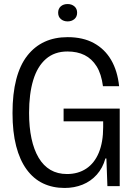

<svg xmlns="http://www.w3.org/2000/svg" viewBox="-20 -922 667 951"><path d="M300 9Q241 9 193.5 -13.5Q146 -36 112 -82.5Q78 -129 60 -198.5Q42 -268 42 -362Q42 -458 60.5 -529Q79 -600 115 -646Q151 -692 201 -715Q251 -738 315 -738Q391 -738 445 -708.5Q499 -679 530.5 -625Q562 -571 570 -495H490Q482 -556 458.5 -593.5Q435 -631 399 -649Q363 -667 314 -667Q250 -667 207.5 -630Q165 -593 144.5 -525Q124 -457 124 -363Q124 -292 136 -236Q148 -180 171.5 -140.5Q195 -101 230 -80.5Q265 -60 312 -60Q367 -60 407.5 -87Q448 -114 469.5 -166Q491 -218 491 -292V-346L516 -321H295V-384H573V0H512L507 -137H502Q489 -90 459.5 -57Q430 -24 389 -7.5Q348 9 300 9ZM315 -816Q295 -816 281.5 -827.5Q268 -839 268 -859Q268 -879 281 -890.5Q294 -902 315 -902Q335 -902 348.5 -890.5Q362 -879 362 -859Q362 -839 348.5 -827.5Q335 -816 315 -816Z"/></svg>

Font: Mona Sans SemiCondensed
Style: Regular
Weight: 400
Width: 4
Designer: Deni Anggara
Foundry: GitHub
Version: Version 2.000